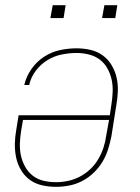

<svg xmlns="http://www.w3.org/2000/svg" viewBox="-20 -715 540 743"><path d="M197 8Q169 8 142.5 2Q116 -4 95.5 -19Q75 -34 61.5 -56.5Q48 -79 42.5 -105Q37 -131 37.5 -158.5Q38 -186 43 -213L52 -269H405L411 -310Q415 -334 416 -359Q417 -384 412 -407Q407 -430 395.5 -450.5Q384 -471 366 -484.5Q348 -498 324.5 -504Q301 -510 276 -510Q248 -510 218.5 -504Q189 -498 163 -482Q137 -466 118 -440.5Q99 -415 93 -386H74Q81 -418 101 -447Q121 -476 150 -495Q179 -514 211.5 -521Q244 -528 276 -528Q304 -528 330 -522Q356 -516 377 -501Q398 -486 411.5 -463.5Q425 -441 431 -415.5Q437 -390 436 -362Q435 -334 430 -307L411 -187Q406 -162 398 -136.5Q390 -111 376 -88Q362 -65 342 -46Q322 -27 298 -14.5Q274 -2 248 3Q222 8 197 8ZM197 -10Q220 -10 243.5 -15Q267 -20 289 -31.5Q311 -43 329.5 -60.5Q348 -78 360.5 -99.5Q373 -121 380.5 -144Q388 -167 391 -190L402 -251H69L62 -210Q58 -186 57 -161Q56 -136 61 -113Q66 -90 77.5 -69.5Q89 -49 107 -35Q125 -21 148.5 -15.5Q172 -10 197 -10ZM375 -645 384 -695H434L426 -645ZM175 -645 184 -695H234L226 -645Z"/></svg>

Font: Iosevka SS04 Thin Oblique
Style: Regular
Weight: 100
Italic angle: -9°
Monospace: yes
Designer: Belleve Invis
Foundry: Belleve Invis
Version: Version 19.0.0; ttfautohint (v1.8.4)